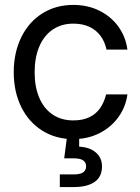

<svg xmlns="http://www.w3.org/2000/svg" viewBox="-20 -547 563 771"><path d="M35.2 -256.8Q35.2 -335.4 65.2 -397Q95.2 -458.5 149.7 -492.9Q204.1 -527.3 274.4 -527.3Q332 -527.3 378.9 -504.2Q425.8 -481 455.3 -440.2Q484.9 -399.4 491.7 -347.7H407.7Q401.4 -378.4 384.3 -402.1Q367.2 -425.8 339.4 -439Q311.5 -452.1 274.4 -452.1Q226.6 -452.1 191.4 -428Q156.2 -403.8 137.7 -359.9Q119.1 -315.9 119.1 -256.8Q119.1 -198.2 137.7 -154.5Q156.2 -110.8 191.2 -87.2Q226.1 -63.5 274.4 -63.5Q312 -63.5 338.6 -76.2Q365.2 -88.9 381.6 -112.1Q397.9 -135.3 406.2 -168H491.7Q484.9 -117.2 455.1 -76.2Q425.3 -35.2 378.4 -11.7Q331.5 11.7 274.4 11.7Q204.1 11.7 149.7 -22.5Q95.2 -56.6 65.2 -117.7Q35.2 -178.7 35.2 -256.8ZM220.2 153.3H277.3Q301.8 153.3 313.7 145.3Q325.7 137.2 325.7 121.1Q325.7 105 313.7 96.9Q301.8 88.9 277.3 88.9H237.8L252.4 -23.4H297.9V0V42Q339.8 43.9 364.7 65.2Q389.6 86.4 389.6 121.1Q389.6 163.1 359.9 183.6Q330.1 204.1 277.3 204.1H220.2Z"/></svg>

Font: Intratopia Thin
Style: Regular
Weight: 100
Designer: Rasmus Andersson
Foundry: rsms
Version: Version 3.000;Glyphs 3.2.3 (3260)